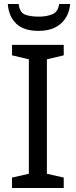

<svg xmlns="http://www.w3.org/2000/svg" viewBox="-20 -938 379 958"><path d="M298 0H40V-52L124 -71V-642L40 -662V-714H298V-662L214 -642V-71L298 -52ZM330 -918Q325 -858 284.5 -821Q244 -784 172 -784Q98 -784 60.5 -820.5Q23 -857 19 -918H73Q78 -877 103 -866Q128 -855 174 -855Q213 -855 241.5 -867Q270 -879 275 -918Z"/></svg>

Font: TSCustom
Style: Regular
Weight: 400
Designer: Monotype Design Team
Foundry: Monotype Imaging Inc.
Version: Version 2.004; ttfautohint (v1.8.3) -l 8 -r 50 -G 200 -x 14 